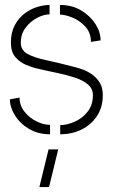

<svg xmlns="http://www.w3.org/2000/svg" viewBox="-20 -537 455 775"><path d="M139 218 176 66H215L178 218ZM223 5V-32Q250 -32 281 -45.5Q312 -59 333.5 -86Q355 -113 355 -153Q355 -179 335 -196Q315 -213 281.5 -224Q248 -235 206.5 -243.5Q165 -252 123 -262Q108 -266 84.5 -275.5Q61 -285 42.5 -306Q24 -327 24 -365Q24 -405 39 -434Q54 -463 78 -481.5Q102 -500 129 -508.5Q156 -517 180 -517V-479Q157 -479 130 -465Q103 -451 83.5 -425.5Q64 -400 64 -365Q64 -335 90 -320Q116 -305 165 -294.5Q214 -284 283 -266Q295 -263 313.5 -256.5Q332 -250 351 -237Q370 -224 382.5 -203.5Q395 -183 395 -153Q395 -105 372 -69.5Q349 -34 310 -14.5Q271 5 223 5ZM182 5Q134 5 97.5 -16.5Q61 -38 40.5 -71Q20 -104 20 -136L59 -143Q59 -111 79 -86Q99 -61 127.5 -47Q156 -33 182 -33ZM347 -368Q347 -405 324.5 -429.5Q302 -454 272.5 -466Q243 -478 222 -478V-517Q271 -517 307.5 -495Q344 -473 365 -440.5Q386 -408 386 -374Z"/></svg>

Font: Stick No Bills ExtraLight
Style: Regular
Weight: 200
Designer: Kosala Senevirathne, Siva Puranthara, Lasantha Premarathna, Tharique Azeez
Foundry: mooniak
Version: Version 2.000